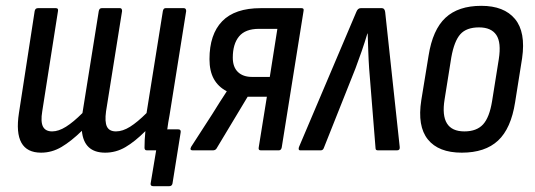

<svg xmlns="http://www.w3.org/2000/svg" viewBox="-20 -516 1835 659"><path d="M121 8Q24 8 45 -128L99 -478Q101 -488 110 -488H172Q181 -488 179 -478L125 -134Q119 -98 127.5 -81.5Q136 -65 159 -65Q181 -65 206.5 -81Q232 -97 263 -128L319 -478Q321 -488 329 -488H392Q399 -488 399 -478L344 -134Q339 -98 347 -81.5Q355 -65 378 -65Q401 -65 426.5 -81Q452 -97 483 -128L539 -478Q541 -488 548 -488H611Q619 -488 619 -478L562 -121Q557 -95 554 -71L555 -72H592Q602 -72 600 -61L572 114Q570 123 561 123H506Q496 123 497 114L516 0H484Q476 0 476 -9Q476 -36 479 -66Q443 -30 410.5 -11Q378 8 341 8Q268 8 261 -67Q224 -31 191 -11.5Q158 8 121 8Z M641 0Q630 0 636 -12L709 -125Q733 -164 758 -202V-203Q729 -218 714 -245Q699 -272 699 -313Q699 -398 742.5 -443Q786 -488 875 -488H1015Q1024 -488 1022 -479L947 -10Q945 0 937 0H875Q866 0 868 -10L896 -184H830L723 -6Q719 0 711 0ZM845 -252H906L932 -417H869Q822 -417 800.5 -391Q779 -365 779 -318Q779 -286 796.5 -269Q814 -252 845 -252Z M1010 0Q1003 0 1006 -11L1203 -475Q1208 -488 1218 -488H1291Q1300 -488 1302 -475L1352 -11Q1353 0 1343 0H1277Q1269 0 1269 -7L1247 -281Q1245 -310 1244 -341Q1243 -372 1242 -401H1241Q1232 -371 1221.5 -340.5Q1211 -310 1200 -281L1091 -7Q1088 0 1081 0Z M1565 8Q1485 8 1448.5 -37.5Q1412 -83 1426 -172L1451 -325Q1465 -414 1509 -455Q1553 -496 1632 -496Q1710 -496 1747.5 -451Q1785 -406 1772 -316L1748 -165Q1734 -75 1689.5 -33.5Q1645 8 1565 8ZM1574 -65Q1616 -65 1638 -89Q1660 -113 1669 -169L1692 -313Q1701 -370 1683.5 -396Q1666 -422 1624 -422Q1581 -422 1560 -398.5Q1539 -375 1529 -319L1506 -175Q1488 -65 1574 -65Z"/></svg>

Font: Sofia Sans Condensed Medium
Style: Italic
Weight: 500
Italic angle: -9°
Designer: Botio Nikoltchev, Ani Petrova
Foundry: lettersoup
Version: Version 4.101; ttfautohint (v1.8.4.7-5d5b)